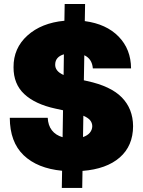

<svg xmlns="http://www.w3.org/2000/svg" viewBox="-20 -838 706 949"><path d="M285.5 90.9 286.9 6Q164.8 -5.7 96.8 -70.8Q28.8 -136 28.4 -255.7H215.9Q217.7 -218 236.5 -193.9Q255.3 -169.7 289.4 -159.8L291.5 -293L254.3 -301.1Q153.8 -322.8 100.1 -372.9Q46.5 -422.9 46.9 -505.7Q46.2 -599.8 115.4 -662.3Q184.7 -724.8 298.3 -735.4L299.7 -818.2H400.6L399.1 -733.7Q505.7 -719.5 566.4 -657.1Q627.1 -594.8 627.8 -500H438.9Q435 -547.2 396.7 -565L394.5 -441.1L410.5 -437.5Q527.7 -412.3 582.4 -356.2Q637.1 -300.1 637.8 -214.5Q637.4 -116.8 571.9 -59.7Q506.4 -2.5 387.8 6.7L386.4 90.9ZM390.3 -160.5Q412.3 -168 424 -182Q435.7 -196 436.1 -214.5Q435.7 -231.2 425.4 -243.6Q415.1 -256 392 -266ZM294.4 -467.3 295.8 -569.6Q253.6 -556.8 252.8 -519.9Q251.4 -486.2 294.4 -467.3Z"/></svg>

Font: Karasuma Gothic
Style: Black
Weight: 900
Designer: Rasmus Andersson / Ryoko Nishizuka
Foundry: Genbu
Version: Version 1.00